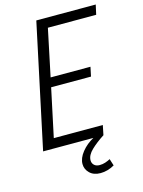

<svg xmlns="http://www.w3.org/2000/svg" viewBox="-130 -765 768 1033"><g transform="rotate(-15 254.0 -248.5)"><path d="M30 0 177 -690H508L496 -636H227L172 -374H394L383 -322H161L104 -54H377L366 0ZM217 121Q217 88 244 54.5Q271 21 310 0H366Q324 27 294 55.5Q264 84 264 113Q264 129 275 139.5Q286 150 305 150Q322 150 337 145Q352 140 365 133L377 171Q339 193 299 193Q261 193 239 171.5Q217 150 217 121Z"/></g></svg>

Font: Radio Canada Condensed Light
Style: Italic
Weight: 300
Width: 3
Italic angle: -12°
Designer: Charles Daoud, Etienne Aubert Bonn, Alexandre Saumier Demers, Jacques Le Bailly
Foundry: Radio-Canada
Version: Version 2.104; ttfautohint (v1.8.4.7-5d5b);gftools[0.9.28.de